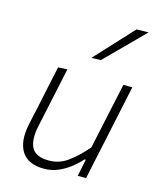

<svg xmlns="http://www.w3.org/2000/svg" viewBox="-117 -861 786 953"><g transform="rotate(15 276.0 -384.0)"><path d="M200 9.5Q117.5 9.5 85 -41.8Q52.5 -93 71.5 -184Q76 -205.5 80.2 -225Q84.5 -244.5 90.5 -271Q103.5 -334 114.8 -386.5Q126 -439 138 -494.5L185 -497Q173 -441 161.8 -387.8Q150.5 -334.5 137.5 -273.5L119 -187Q103.5 -114 124.2 -75Q145 -36 213.5 -36Q267.5 -36 313 -70.2Q358.5 -104.5 400.5 -154L426 -273.5Q439 -333.5 450.2 -386.2Q461.5 -439 473.5 -494.5H519.5Q507.5 -439 496.5 -386Q485.5 -333 472 -270.5L461.5 -220.5Q448 -159 437.2 -107.5Q426.5 -56 414.5 0H371.5L389.5 -87.5H383.5Q366.5 -68 338.8 -45.2Q311 -22.5 275.8 -6.5Q240.5 9.5 200 9.5ZM285.5 -583Q331.5 -633 376 -681Q420.5 -729 465.5 -777.5L527 -778.5Q478 -729 429.8 -680.8Q381.5 -632.5 333.5 -584.5Z"/></g></svg>

Font: Commissioner ExtraLight
Style: Italic
Weight: 200
Italic angle: -12°
Designer: Kostas Bartsokas
Foundry: Kostas Bartsokas
Version: Version 1.000; ttfautohint (v1.8.3)